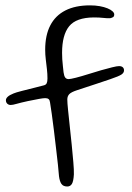

<svg xmlns="http://www.w3.org/2000/svg" viewBox="-20 -663 494 716"><path d="M231 32.5Q216 32.5 209.2 23Q202.5 13.5 200 -6Q199 -21.5 196 -49Q193 -76.5 189 -110Q185 -143.5 181 -177.2Q177 -211 173 -238.5Q169 -266 166.5 -281.5Q165.5 -290 161.2 -293.5Q157 -297 148.5 -297Q141 -297 125.8 -294.2Q110.5 -291.5 84 -286Q56.5 -280 42 -275.8Q27.5 -271.5 19.5 -271.5Q14.5 -271.5 10.5 -273.8Q6.5 -276 4.2 -280Q2 -284 2 -289Q2 -296 8.8 -302.2Q15.5 -308.5 30.5 -314.5Q38.5 -318 61 -323.8Q83.5 -329.5 107.5 -335.5Q131.5 -341.5 144.5 -345Q151.5 -347 154.2 -352.8Q157 -358.5 157 -370.5Q157 -387.5 155 -405Q153 -422.5 150.8 -440.8Q148.5 -459 148.5 -477.5Q148.5 -531.5 167.5 -568.2Q186.5 -605 223.8 -624Q261 -643 315.5 -643Q335.5 -643 352 -640Q368.5 -637 380.8 -632Q393 -627 399.5 -621Q406 -615 406 -609.5Q406 -602 401.8 -599.2Q397.5 -596.5 390.5 -595Q381 -594.5 365.8 -596.2Q350.5 -598 330 -598Q264 -597.5 237.8 -565Q211.5 -532.5 211.5 -466Q211.5 -455 212.2 -442Q213 -429 214.5 -416.8Q216 -404.5 217 -393.5Q219 -379 223.5 -373.5Q228 -368 236 -368Q242.5 -368 263.2 -373.2Q284 -378.5 312.5 -387.5Q334 -394.5 357 -401Q380 -407.5 398.2 -412Q416.5 -416.5 424 -416.5Q433 -416.5 437.8 -412.2Q442.5 -408 442.5 -400.5Q442.5 -391.5 432.8 -385Q423 -378.5 392 -368Q372 -361 342 -351.2Q312 -341.5 267 -326.5Q245.5 -319.5 238.2 -311.8Q231 -304 231 -292Q231 -279.5 233.8 -252.8Q236.5 -226 240.2 -191.8Q244 -157.5 247.5 -122.5Q251 -87.5 253.5 -58Q256 -28.5 255.5 -12.5Q254 13.5 248 23Q242 32.5 231 32.5Z"/></svg>

Font: Gluten ExtraLight
Style: Regular
Weight: 250
Designer: Tyler Finck
Foundry: Etcetera Type Company
Version: Version 1.300